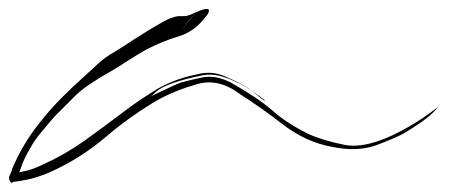

<svg xmlns="http://www.w3.org/2000/svg" viewBox="-68 -429 986 422"><path d="M363.3 -402.3Q380.9 -410.2 387.7 -409.2Q390.6 -409.2 390.6 -408.2Q392.6 -402.3 386.7 -395.5Q361.3 -360.4 326.2 -349.6Q290 -338.9 253.9 -320.3Q233.4 -308.6 211.9 -294.9Q191.4 -281.2 170.9 -269.5Q151.4 -258.8 132.8 -246.1Q114.3 -234.4 98.6 -219.7Q66.4 -187.5 56.6 -177.7Q46.9 -168 20.5 -135.7Q6.8 -119.1 -2 -102.5Q-11.7 -86.9 -19.5 -67.4Q-22.5 -59.6 -25.4 -50.8Q-28.3 -43 -31.2 -35.2Q-30.3 -33.2 -38.1 -43.9Q-45.9 -54.7 -40 -46.9Q-23.4 -50.8 -5.9 -54.7Q10.7 -59.6 26.4 -67.4Q74.2 -88.9 118.2 -120.1Q163.1 -152.3 204.1 -183.6Q240.2 -210.9 279.3 -234.4Q319.3 -256.8 365.2 -265.6Q397.5 -274.4 427.7 -260.7Q459 -247.1 475.6 -236.3Q494.1 -223.6 504.9 -215.8Q514.6 -208 514.6 -208Q514.6 -205.1 495.1 -221.7Q475.6 -238.3 446.3 -251Q429.7 -258.8 413.1 -262.7Q395.5 -266.6 377.9 -263.7Q296.9 -247.1 275.4 -227.5Q253.9 -207 252 -210.9Q252 -211.9 289.1 -229.5Q326.2 -247.1 331.1 -248Q348.6 -252.9 377 -258.8Q405.3 -264.6 438.5 -248Q499 -213.9 530.3 -186.5Q560.5 -159.2 609.4 -134.8Q641.6 -120.1 690.4 -110.4Q739.3 -101.6 814.5 -141.6Q850.6 -161.1 874 -178.7Q898.4 -196.3 898.4 -195.3Q897.5 -196.3 881.8 -179.7Q865.2 -163.1 819.3 -135.7Q799.8 -125 757.8 -109.4Q715.8 -94.7 661.1 -106.4Q606.4 -116.2 556.6 -153.3Q507.8 -191.4 460 -221.7Q413.1 -257.8 365.2 -244.1Q317.4 -230.5 278.3 -209Q216.8 -172.9 162.1 -126Q106.4 -79.1 40 -49.8Q29.3 -44.9 16.6 -41Q4.9 -37.1 -7.8 -34.2Q-15.6 -33.2 -23.4 -31.2Q-31.2 -30.3 -39.1 -29.3Q-41 -27.3 -42 -27.3Q-43.9 -27.3 -45.9 -30.3Q-47.9 -33.2 -47.9 -37.1Q-47.9 -39.1 -47.9 -41Q-45.9 -44.9 -43.9 -49.8Q-42 -53.7 -41 -58.6Q-21.5 -104.5 7.8 -144.5Q38.1 -185.5 73.2 -219.7Q90.8 -237.3 109.4 -253.9Q127 -270.5 145.5 -287.1Q163.1 -303.7 184.6 -315.4Q205.1 -328.1 225.6 -341.8Q287.1 -380.9 303.7 -387.7Q321.3 -394.5 328.1 -393.6Q332 -393.6 338.9 -393.6Q344.7 -393.6 363.3 -402.3Q363.3 -402.3 345.7 -381.8Q329.1 -360.4 317.4 -346.7Q317.4 -346.7 363.3 -402.3Z"/></svg>

Font: Margalida Font
Style: Regular
Weight: 400
Designer: Mateu Riera. mateurierasureda@hotmail.com
Version: Version 1.0